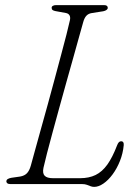

<svg xmlns="http://www.w3.org/2000/svg" viewBox="-20 -720 533 751"><path d="M301 0H21Q12.5 0 8.5 -3.2Q4.5 -6.5 5 -11.5Q5.5 -17 10.8 -20Q16 -23 24 -24.5L59 -29.5Q76 -32.5 85.5 -42.5Q95 -52.5 100.5 -72Q107 -95.5 117.2 -132.8Q127.5 -170 140.2 -215.8Q153 -261.5 166.8 -311.5Q180.5 -361.5 193.8 -411Q207 -460.5 219 -505.2Q231 -550 240 -585Q249 -620 253.5 -641Q256 -652.5 252 -659.8Q248 -667 238.5 -669L197.5 -676.5Q189.5 -678 185.8 -680.8Q182 -683.5 182 -689.5Q182 -694.5 186.8 -697.2Q191.5 -700 199.5 -700H387Q394.5 -700 398 -697.2Q401.5 -694.5 401.5 -689.5Q401.5 -684.5 396.5 -681Q391.5 -677.5 384 -676L339.5 -669Q326 -667 318 -658.5Q310 -650 305.5 -633.5Q299.5 -612.5 289.5 -576.5Q279.5 -540.5 266.8 -495Q254 -449.5 239.8 -399Q225.5 -348.5 211.8 -298Q198 -247.5 185.5 -201.8Q173 -156 163.8 -120.2Q154.5 -84.5 150 -63.5Q145.5 -42 154.8 -32.5Q164 -23 187 -23H293.5Q328 -23 353.8 -35.5Q379.5 -48 399.8 -76.2Q420 -104.5 438 -151.5Q441 -159.5 444.8 -163.5Q448.5 -167.5 454 -167.5Q459.5 -167.5 462 -163.8Q464.5 -160 464 -152.5Q461 -120 449.2 -90.5Q437.5 -61 420.5 -38Q403.5 -15 384.5 -2Q365.5 11 348.5 11Q340.5 11 333.8 8.2Q327 5.5 319.5 2.8Q312 0 301 0Z"/></svg>

Font: Fraunces 72pt Soft Wonky ExtraLight
Style: Italic
Weight: 250
Italic angle: -16°
Version: Version 1.000;[b76b70a41]